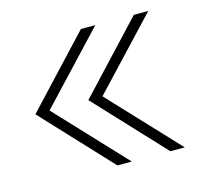

<svg xmlns="http://www.w3.org/2000/svg" viewBox="-79 -581 718 669"><g transform="rotate(-15 280.5 -246.0)"><path d="M266 0 36 -246 266 -492H318L87 -246L318 0ZM457 0 227 -246 457 -492H509L278 -246L509 0Z"/></g></svg>

Font: Red Hat Display
Style: Regular
Weight: 300
Designer: Pentagram, MCKL
Foundry: Pentagram, MCKL
Version: Version 1.023